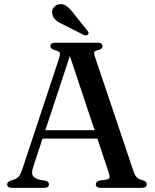

<svg xmlns="http://www.w3.org/2000/svg" viewBox="-20 -906 746 926"><path d="M170.5 -278H466.5L469.5 -237.5H166ZM216 -17Q216 -9.5 210.5 -4.8Q205 0 192.5 0H38.5Q26 0 20.2 -4.5Q14.5 -9 14.5 -17Q14.5 -22.5 18.2 -26.8Q22 -31 32 -35L51.5 -41.5Q65.5 -47.5 73.2 -58.2Q81 -69 90 -97L265 -625Q271 -643 267.8 -651Q264.5 -659 246.5 -663.5Q233.5 -667 228.2 -671.8Q223 -676.5 223 -683.5Q223 -691.5 229 -695.8Q235 -700 247 -700H451Q463 -700 468.8 -695.8Q474.5 -691.5 474.5 -683.5Q474.5 -676.5 469.5 -671.8Q464.5 -667 452 -664Q437.5 -661 434.8 -655Q432 -649 437 -635L623.5 -81Q630 -61 639.2 -51.2Q648.5 -41.5 666 -37.5Q679 -33.5 683.5 -29Q688 -24.5 688 -17Q688 -9.5 682 -4.8Q676 0 663.5 0H465.5Q453.5 0 447.8 -4.8Q442 -9.5 442 -17Q442 -24 446.5 -28.2Q451 -32.5 460.5 -35L495 -40Q508 -43 508.5 -51.2Q509 -59.5 503 -77.5L311 -654L325.5 -662L140.5 -102Q134.5 -83.5 134.8 -72Q135 -60.5 142.5 -53.2Q150 -46 165.5 -40.5L198 -34.5Q207.5 -32 211.8 -28Q216 -24 216 -17ZM334.5 -842 401 -758.5Q405 -754 406.8 -749Q408.5 -744 404.5 -739.5Q401 -736 395 -735.5Q389 -735 384 -737.5L287 -786.5Q264.5 -796.5 250.2 -808Q236 -819.5 232.5 -838Q228 -852.5 236.8 -866.8Q245.5 -881 263.5 -885Q284 -889.5 300.5 -877.2Q317 -865 334.5 -842Z"/></svg>

Font: Fraunces 24pt
Style: Regular
Weight: 400
Version: Version 1.000;[b76b70a41]